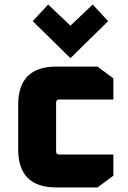

<svg xmlns="http://www.w3.org/2000/svg" viewBox="-20 -825 565 845"><path d="M60 -168V-364Q60 -532 228 -532H409L479 -480V-387H240Q227 -387 227 -374V-158Q227 -145 240 -145H479V-52L409 0H228Q60 0 60 -168ZM124 -732 192 -805 290 -712 388 -805 456 -732 290 -569Z"/></svg>

Font: Oxanium ExtraBold
Style: Regular
Weight: 800
Designer: Severin Meyer
Version: Version 2.000